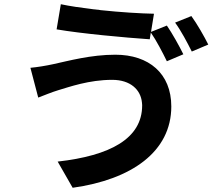

<svg xmlns="http://www.w3.org/2000/svg" viewBox="-20 -827 1040 909"><path d="M848 -570C830 -607 795 -670 770 -706L695 -676L709 -762C648 -763 550 -769 456 -779L445 -781C442 -781 438 -781 434 -782L423 -783C365 -790 310 -798 268 -807L248 -688C364 -668 572 -649 689 -641L694 -673C720 -636 750 -578 770 -537L848 -570ZM966 -616C949 -651 913 -714 886 -751L809 -720C837 -682 867 -625 888 -583L966 -616ZM791 -323C791 -479 685 -568 526 -568C410 -568 305 -539 231 -523C199 -516 157 -509 124 -506L161 -365C190 -376 226 -391 256 -400C307 -415 401 -449 511 -449C598 -449 646 -402 652 -342L653 -330V-328C653 -171 502 -90 253 -62L324 62C603 23 791 -109 791 -323ZM653 -338C653 -336 653 -335 653 -333V-330Z"/></svg>

Font: Glow Sans SC Normal
Style: Bold
Weight: 700
Designer: Ryoko NISHIZUKA (kana, bopomofo & ideographs); Paul D. Hunt (Latin, Greek & Cyrillic); Sandoll Communications, Soo-young
Version: Version 0.93